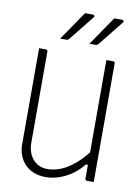

<svg xmlns="http://www.w3.org/2000/svg" viewBox="-102 -1011 804 1099"><g transform="rotate(10 300.0 -461.5)"><path d="M518 0Q511 0 505 0Q499 0 492.5 0Q486 0 479 0Q477 0 475 -0.5Q473 -1 472 -2Q471 -3 470 -4Q469 -5 468.5 -7Q468 -9 468 -11Q468 -97 468 -183Q468 -269 468 -355.5Q468 -442 468 -528Q468 -614 468 -700Q475 -700 481.5 -700Q488 -700 494.5 -700Q501 -700 507 -700Q511 -700 513 -698.5Q515 -697 516.5 -695Q518 -693 518 -689Q518 -616 518 -542Q518 -468 518 -394.5Q518 -321 518 -247.5Q518 -174 518 -100Q518 -75 518 -50Q518 -25 518 0ZM241 20Q201 20 170 7Q139 -6 118.5 -28.5Q98 -51 87.5 -79.5Q77 -108 77 -139Q77 -216 77 -293Q77 -370 77 -447Q77 -524 77 -601Q77 -626 77 -650.5Q77 -675 77 -700Q87 -700 96.5 -700Q106 -700 116 -700Q120 -700 122 -698.5Q124 -697 125.5 -695Q127 -693 127 -689Q127 -602 127 -513.5Q127 -425 127 -337.5Q127 -250 127 -162Q127 -100 159.5 -63.5Q192 -27 243 -27Q280 -27 319 -42Q358 -57 400.5 -92.5Q443 -128 489 -190V-91H456Q428 -55 392.5 -30.5Q357 -6 318.5 7Q280 20 241 20ZM301 -943Q313 -943 319.5 -943Q326 -943 331.5 -943Q337 -943 347 -943Q353 -943 356 -938Q359 -933 354 -928Q336 -906 323 -889.5Q310 -873 298.5 -858.5Q287 -844 273 -826.5Q259 -809 238 -783Q236 -780 231.5 -777.5Q227 -775 221 -775Q214 -775 208.5 -775Q203 -775 197.5 -775Q192 -775 186 -775Q207 -805 225 -831.5Q243 -858 261.5 -885Q280 -912 301 -943ZM471 -943Q483 -943 489.5 -943Q496 -943 501.5 -943Q507 -943 517 -943Q523 -943 526 -938Q529 -933 524 -928Q506 -906 493 -889.5Q480 -873 468.5 -858.5Q457 -844 443 -826.5Q429 -809 408 -783Q406 -780 401.5 -777.5Q397 -775 391 -775Q384 -775 378.5 -775Q373 -775 367.5 -775Q362 -775 356 -775Q377 -805 395 -831.5Q413 -858 431.5 -885Q450 -912 471 -943Z"/></g></svg>

Font: Recursive Monospace Light
Style: Regular
Weight: 300
Version: Version 1.047